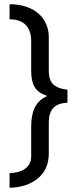

<svg xmlns="http://www.w3.org/2000/svg" viewBox="-20 -730 366 905"><path d="M25 -710Q70 -710 104.5 -698Q139 -686 162.5 -665Q186 -644 198 -615.5Q210 -587 210 -555V-395Q210 -352 231.5 -332Q253 -312 298 -307V-246Q252 -244 231 -220.5Q210 -197 210 -155V-7Q210 68 159 110.5Q108 153 25 155V86Q76 84 101.5 63Q127 42 127 7V-135Q127 -189 144.5 -224Q162 -259 200 -276V-279Q160 -292 143.5 -319.5Q127 -347 127 -393V-536Q127 -585 101.5 -612Q76 -639 25 -639Z"/></svg>

Font: Mukta Vaani
Style: Regular
Weight: 400
Designer: Noopur Datye, Girish Dalvi, Yashodeep Gholap, Pallavi Karambelkar
Foundry: Ek Type
Version: Version 2.538;PS 1.000;hotconv 16.6.51;makeotf.lib2.5.65220;